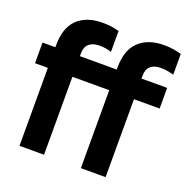

<svg xmlns="http://www.w3.org/2000/svg" viewBox="-129 -849 944 970"><g transform="rotate(20 342.5 -364.0)"><path d="M408 0V-541Q408 -635 457 -681.5Q506 -728 591 -728Q619 -728 640.5 -724.5Q662 -721 685 -715V-603Q668 -608 651 -611Q634 -614 615 -614Q579 -614 560 -596.5Q541 -579 541 -546V0ZM78 0V-541Q78 -635 126.5 -681.5Q175 -728 261 -728Q288 -728 309 -725Q330 -722 350 -716V-604Q335 -609 319.5 -611.5Q304 -614 285 -614Q249 -614 229.5 -596.5Q210 -579 210 -546V0ZM9 -419V-530H679V-419Z"/></g></svg>

Font: Radio Canada Big SemiBold
Style: Regular
Weight: 600
Designer: Étienne Aubert Bonn
Foundry: Coppers and Brasses
Version: Version 1.001